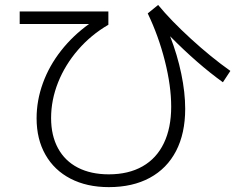

<svg xmlns="http://www.w3.org/2000/svg" viewBox="-20 -728 978 776"><path d="M127.9 -250Q127.9 -321.8 153.3 -391.8Q178.7 -461.9 226.6 -522.9Q274.4 -584 339.8 -630.9H59.6V-681.6H418V-627.9Q348.1 -587.4 295.7 -526.9Q243.2 -466.3 214.8 -395Q186.5 -323.7 186.5 -251Q186.5 -180.2 214.4 -128.9Q242.2 -77.6 294.7 -50.5Q347.2 -23.4 419.9 -23.4Q499.5 -23.4 556.2 -55.7Q612.8 -87.9 642.3 -149.4Q671.9 -210.9 671.9 -296.9Q671.9 -380.4 646.5 -481.2Q621.1 -582 577.1 -673.8L619.1 -708Q670.4 -645.5 751.5 -571.3Q832.5 -497.1 911.1 -441.4L880.9 -395.5Q777.8 -469.7 667.5 -581.5Q696.8 -506.3 712.6 -430.2Q728.5 -354 728.5 -288.1Q728.5 -189 691.7 -117.9Q654.8 -46.9 585.4 -9.3Q516.1 28.3 419.9 28.3Q331.1 28.3 265.1 -5.9Q199.2 -40 163.6 -102.8Q127.9 -165.5 127.9 -250Z"/></svg>

Font: Pretendard JP Light
Style: Regular
Weight: 300
Designer: Base glyphs from Inter by Rasmus Andersson; Hangeul glyphs from Noto Sans CJK(Source Han Sans) by Jang Soo-young and Kan
Foundry: Kil Hyung-jin
Version: Version 1.309